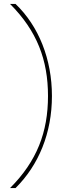

<svg xmlns="http://www.w3.org/2000/svg" viewBox="-20 -762 350 976"><path d="M31 194H59C177 77 244 -86 244 -274C244 -461 177 -629 59 -742H31C168 -605 224 -457 224 -274C224 -91 168 57 31 194Z"/></svg>

Font: Chess Sans Thin
Style: Regular
Weight: 100
Designer: Wolf Bōese
Foundry: Wolf Bōese
Version: Version 7.223;Glyphs 3.3 (3306)